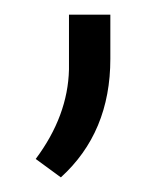

<svg xmlns="http://www.w3.org/2000/svg" viewBox="-20 -112 231 265"><path d="M64 132.8 29.3 107.4Q73.7 47.9 75.2 -16.1V-91.8H132.3V-30.8Q132.3 70.8 64 132.8Z"/></svg>

Font: Vazir Thin FD-UI
Style: Thin-FD-UI
Weight: 100
Designer: Saber Rastikerdar
Foundry: Saber Rastikerdar
Version: Version 30.1.0